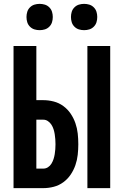

<svg xmlns="http://www.w3.org/2000/svg" viewBox="-20 -973 640 993"><path d="M432 0V-735H550V0ZM50 0V-735H168V-455H204Q231 -455 258 -448Q285 -441 307.5 -424.5Q330 -408 345.5 -385Q361 -362 370 -336Q379 -310 382 -282.5Q385 -255 385 -227Q385 -200 382 -172.5Q379 -145 370 -119Q361 -93 345.5 -70Q330 -47 307.5 -30.5Q285 -14 258 -7Q231 0 204 0ZM168 -101H204Q217 -101 228 -108Q239 -115 246 -126.5Q253 -138 257 -150.5Q261 -163 263 -175.5Q265 -188 266 -201Q267 -214 267 -227Q267 -240 266 -253Q265 -266 263 -279Q261 -292 257 -304.5Q253 -317 246 -328Q239 -339 228 -346.5Q217 -354 204 -354H168ZM415 -817Q401 -817 388 -821Q375 -825 365 -835Q355 -845 351 -858Q347 -871 347 -885Q347 -899 351 -912Q355 -925 365 -935Q375 -945 388 -949Q401 -953 415 -953Q429 -953 442 -949Q455 -945 465 -935Q475 -925 479 -912Q483 -899 483 -885Q483 -871 479 -858Q475 -845 465 -835Q455 -825 442 -821Q429 -817 415 -817ZM185 -817Q171 -817 158 -821Q145 -825 135 -835Q125 -845 121 -858Q117 -871 117 -885Q117 -899 121 -912Q125 -925 135 -935Q145 -945 158 -949Q171 -953 185 -953Q199 -953 212 -949Q225 -945 235 -935Q245 -925 249 -912Q253 -899 253 -885Q253 -871 249 -858Q245 -845 235 -835Q225 -825 212 -821Q199 -817 185 -817Z"/></svg>

Font: R Plex Mono
Style: Bold
Weight: 700
Monospace: yes
Designer: Belleve Invis
Foundry: Belleve Invis
Version: Version 31.8.0